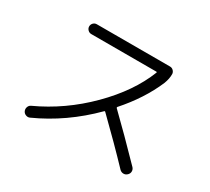

<svg xmlns="http://www.w3.org/2000/svg" viewBox="-136 -933 1272 1163"><g transform="rotate(30 500.0 -351.5)"><path d="M171.9 -10.7Q159.2 -4.9 145 -10.3Q130.9 -15.6 125 -28.8Q119.1 -42 124 -56.2Q128.9 -70.3 141.6 -76.2Q331.1 -163.1 483.4 -315.4Q635.7 -467.8 699.2 -629.9Q701.2 -634.8 696.3 -634.8H240.2Q226.6 -634.8 216.3 -645Q206.1 -655.3 206.1 -668.9Q206.1 -682.6 215.8 -692.9Q225.6 -703.1 240.2 -703.1H752Q765.6 -703.1 775.4 -693.4Q785.2 -683.6 786.1 -670.9Q787.1 -638.7 772.5 -600.6Q712.9 -460.9 597.7 -331.1Q594.7 -328.1 598.6 -323.2Q714.8 -210.9 859.4 -61.5Q869.1 -50.8 869.1 -36.6Q869.1 -22.5 858.4 -11.7L856.4 -9.8Q845.7 0 831.5 0Q817.4 0 805.7 -10.7Q691.4 -130.9 548.8 -269.5Q544.9 -273.4 542 -269.5Q376 -102.5 171.9 -10.7Z"/></g></svg>

Font: Rounded-L Mgen+ 2m regular
Style: Regular
Weight: 400
Designer: [Source Han Sans]
Ryoko NISHIZUKA  (kana & ideographs); Paul D. Hunt (Latin, Greek & Cyrillic); Wenlong ZHANG  (bopomofo
Version: Version 1.059.20150602